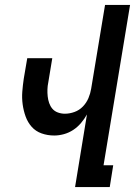

<svg xmlns="http://www.w3.org/2000/svg" viewBox="-20 -755 545 775"><path d="M283 0 331 -293Q321 -275 307 -258.5Q293 -242 275.5 -230.5Q258 -219 238 -213.5Q218 -208 199 -208Q172 -208 148 -216.5Q124 -225 108 -243Q92 -261 83.5 -284.5Q75 -308 71.5 -333.5Q68 -359 70 -385Q72 -411 76 -438L90 -520H191L175 -423Q172 -409 171.5 -394.5Q171 -380 172.5 -366Q174 -352 178.5 -339Q183 -326 191.5 -316Q200 -306 213.5 -301Q227 -296 242 -296Q261 -296 280.5 -303Q300 -310 314.5 -325Q329 -340 337 -359Q345 -378 348 -397L404 -735H505L398 -88H437L423 0Z"/></svg>

Font: Iosevka Semibold Oblique
Style: Regular
Weight: 600
Italic angle: -9°
Monospace: yes
Designer: Belleve Invis
Foundry: Belleve Invis
Version: Version 32.5.0; ttfautohint (v1.8.4)